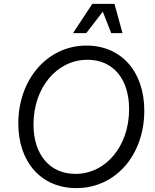

<svg xmlns="http://www.w3.org/2000/svg" viewBox="-20 -950 797 986"><path d="M372 16C573 16 721 -153 721 -382C721 -583 602 -716 424 -716C225 -716 74 -544 74 -316C74 -116 193 16 372 16ZM367 -57C236 -57 152 -156 152 -311C152 -500 272 -643 429 -643C561 -643 643 -545 643 -389C643 -200 524 -57 367 -57ZM355 -780H423L508 -890L551 -780H609L568 -930H454Z"/></svg>

Font: Uncut Sans
Style: Italic
Weight: 400
Italic angle: -11°
Designer: Kasper Nordkvist
Foundry: UNCUT.wtf
Version: Version 1.304;Glyphs 3.2 (3246)